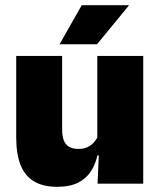

<svg xmlns="http://www.w3.org/2000/svg" viewBox="-20 -708 618 740"><path d="M219.5 -492.5V-209.5Q219.5 -186 225.2 -169Q231 -152 245 -143Q259 -134 283 -134Q302 -134 316.2 -140.5Q330.5 -147 340.8 -158Q351 -169 357 -182L384 -109H355.5Q348 -75 330.2 -47.5Q312.5 -20 281 -4Q249.5 12 199.5 12Q146 12 111 -9Q76 -30 59.2 -72.2Q42.5 -114.5 42.5 -179V-492.5ZM532 -492.5V0H356L361.5 -126.5L355 -144.5V-492.5ZM295 -688H476V-686L354 -537.5H210.5V-539Z"/></svg>

Font: Anek Telugu Medium ExtraBold
Style: Regular
Weight: 800
Version: Version 1.003